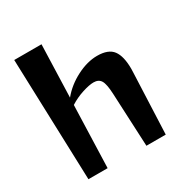

<svg xmlns="http://www.w3.org/2000/svg" viewBox="-177 -923 1027 1067"><g transform="rotate(-30 336.5 -390.0)"><path d="M60 -780H235L224 -444Q270 -500 338.5 -535Q407 -570 470 -570Q542 -570 570.5 -531.5Q599 -493 599 -412L598 -384L582 0H458L442 -343Q439 -407 425 -429.5Q411 -452 379 -452Q351 -452 306 -437.5Q261 -423 222 -398L209 0H86Z"/></g></svg>

Font: Tiejili SC
Style: Regular
Weight: 400
Designer: Buernia
Foundry: Ershou Xiaoxi Press
Version: Version 1.100